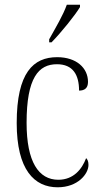

<svg xmlns="http://www.w3.org/2000/svg" viewBox="-20 -786 428 816"><path d="M189 -619V-606H199C241 -649 299 -721 320 -756V-766H264C248 -721 218 -671 189 -619ZM225 10C311 10 356 -47 356 -85C356 -100 352 -108 346 -114C329 -68 293 -22 228 -22C144 -22 93 -98 93 -264C93 -456 144 -513 222 -513C290 -513 316 -468 316 -401C339 -401 354 -411 354 -438C354 -497 305 -543 223 -543C122 -543 51 -478 51 -263C51 -64 126 10 225 10Z"/></svg>

Font: Noto Serif Hebrew Condensed ExtraLight
Style: Regular
Weight: 200
Width: 3
Designer: Monotype Design Team
Foundry: Monotype Imaging Inc.
Version: Version 2.004